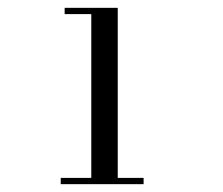

<svg xmlns="http://www.w3.org/2000/svg" viewBox="-20 -926 570 490"><path d="M213 -460.5V-890H145V-906H280.5V-460.5ZM135 -456V-472H346.5V-456Z"/></svg>

Font: Bodoni Moda SC 9pt Medium
Style: Regular
Weight: 500
Designer: Owen Earl
Foundry: indestructible type
Version: Version 2.005